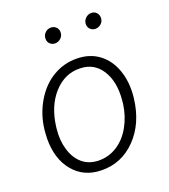

<svg xmlns="http://www.w3.org/2000/svg" viewBox="-134 -819 817 927"><g transform="rotate(-20 274.0 -356.0)"><path d="M36.6 -269Q45.4 -345.7 83.5 -409.4Q121.6 -473.1 178.5 -506.3Q235.4 -539.6 301.8 -538.1Q367.2 -537.1 413.3 -502.2Q459.5 -467.3 480.7 -407Q502 -346.7 495.1 -273.4L494.1 -264.2Q479.5 -139.2 405.5 -63.5Q331.5 12.2 228 9.8Q139.2 8.3 85.9 -55.7Q32.7 -119.6 33.7 -224.6L35.2 -252.4ZM93.3 -252.4Q86.9 -194.3 101.8 -145.3Q116.7 -96.2 149.4 -68.4Q182.1 -40.5 231 -39.1Q283.7 -38.1 327.4 -65.9Q371.1 -93.8 399.4 -144.5Q427.7 -195.3 436 -256.8L437.5 -272.9Q446.3 -367.2 408.4 -427Q370.6 -486.8 298.8 -488.3Q220.7 -490.7 163.8 -428Q106.9 -365.2 94.2 -261.2ZM191.4 -681.6Q192.4 -698.2 204.1 -709.7Q215.8 -721.2 232.9 -721.7Q250 -721.7 261 -710.2Q272 -698.7 270.5 -681.6Q269.5 -665.5 257.3 -654.3Q245.1 -643.1 229 -642.6Q211.9 -642.6 201.2 -653.6Q190.4 -664.6 191.4 -681.6ZM398.4 -681.2Q399.4 -697.8 412.1 -709.5Q424.8 -721.2 439.9 -721.2Q457 -721.7 467.8 -710Q478.5 -698.2 477.5 -681.2Q476.6 -664.6 464.4 -653.6Q452.1 -642.6 436 -642.1Q419.4 -642.1 408.4 -653.1Q397.5 -664.1 398.4 -681.2Z"/></g></svg>

Font: RobotoInd Light
Style: Italic
Weight: 300
Italic angle: -12°
Designer: Google
Version: Version 2.001151; 2014